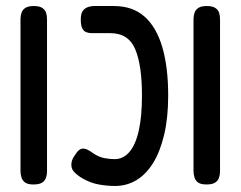

<svg xmlns="http://www.w3.org/2000/svg" viewBox="-20 -602 798 637"><path d="M91 10Q73 10 64 4Q55 -2 51.5 -12.5Q48 -23 48 -35V-538Q48 -550 51.5 -560Q55 -570 64.5 -576Q74 -582 92 -582Q111 -582 120.5 -575.5Q130 -569 133 -559.5Q136 -550 136 -537V-34Q136 -22 132.5 -12Q129 -2 119.5 4Q110 10 91 10Z M362 15Q335 15 307.5 10Q280 5 254 -10Q237 -20 227 -30.5Q217 -41 217 -52Q216 -59 218.5 -68Q221 -77 227 -85Q235 -98 241.5 -103.5Q248 -109 256 -109Q263 -109 271 -105Q279 -101 287 -95Q307 -81 326 -77.5Q345 -74 360 -74Q389 -74 409.5 -98Q430 -122 440.5 -169Q451 -216 451 -285Q451 -386 428.5 -439Q406 -492 346 -492H284Q274 -492 265.5 -495.5Q257 -499 252.5 -509Q248 -519 248 -537Q248 -556 254 -565Q260 -574 270.5 -578Q281 -582 293 -582H358Q420 -582 459.5 -547Q499 -512 518.5 -445.5Q538 -379 538 -285Q538 -211 524.5 -154.5Q511 -98 487.5 -60.5Q464 -23 432 -4Q400 15 362 15Z M665 10Q647 10 638 4Q629 -2 625.5 -12.5Q622 -23 622 -35V-538Q622 -550 625.5 -560Q629 -570 638.5 -576Q648 -582 666 -582Q685 -582 694.5 -575.5Q704 -569 707 -559.5Q710 -550 710 -537V-34Q710 -22 706.5 -12Q703 -2 693.5 4Q684 10 665 10Z"/></svg>

Font: Fredoka Condensed
Style: Regular
Weight: 400
Width: 3
Designer: Ben Nathan
Foundry: Milena B. Brandão, Ben Nathan
Version: Version 2.001